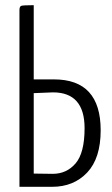

<svg xmlns="http://www.w3.org/2000/svg" viewBox="-20 -720 430 740"><path d="M188 -414Q368 -414 368 -218Q368 -110 316 -55Q264 0 181 0H55V-681Q55 -695 62 -697.5Q69 -700 110 -700V-414ZM183 -50Q237 -50 271.5 -90.5Q306 -131 306 -226Q306 -364 184 -364L110 -361V-51Z"/></svg>

Font: Yanone Kaffeesatz Light
Style: Regular
Weight: 300
Designer: Yanone (Cyrillic: Daniel Pouzeot)
Foundry: Yanone
Version: Version 1.003;PS 001.003;hotconv 1.0.88;makeotf.lib2.5.64775